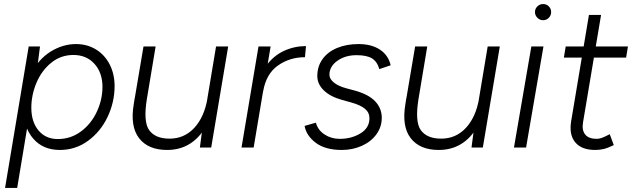

<svg xmlns="http://www.w3.org/2000/svg" viewBox="-20 -730 3127 950"><path d="M122 -500H178L166 -408L65 200H5ZM547 -304Q547 -225 512.5 -152Q478 -79 416 -33.5Q354 12 276 12Q193 12 144.5 -44Q96 -100 96 -192Q96 -293 133.5 -365.5Q171 -438 231 -475Q291 -512 356 -512Q411 -512 454.5 -485.5Q498 -459 522.5 -411.5Q547 -364 547 -304ZM135 -197Q135 -127 170.5 -84.5Q206 -42 266 -42Q330 -42 380.5 -79.5Q431 -117 459 -177Q487 -237 487 -300Q487 -370 447.5 -414Q408 -458 343 -458Q281 -458 233.5 -419.5Q186 -381 160.5 -320.5Q135 -260 135 -197Z M981 -92 1049 -500H1109L1025 0H969ZM819 -44Q892 -44 941.5 -97.5Q991 -151 1007 -245L1044 -241Q1030 -161 998.5 -104.5Q967 -48 918.5 -18Q870 12 807 12Q713 12 668 -46.5Q623 -105 642 -216L646 -242H707Q688 -127 718.5 -85.5Q749 -44 819 -44ZM690 -500H750L707 -242L642 -216Z M1259 -500H1319L1235 0H1175ZM1494 -502 1489 -447Q1414 -447 1355.5 -406Q1297 -365 1282 -278L1246 -276Q1259 -353 1296.5 -404Q1334 -455 1385.5 -478.5Q1437 -502 1494 -502Z M1487 -107 1543 -123Q1553 -86 1586 -64.5Q1619 -43 1661 -43Q1719 -43 1763.5 -70Q1808 -97 1808 -145Q1808 -173 1786 -191.5Q1764 -210 1718 -223L1671 -236Q1614 -252 1582 -283Q1550 -314 1550 -354Q1550 -401 1575.5 -437Q1601 -473 1647.5 -492.5Q1694 -512 1754 -512Q1819 -512 1860.5 -484Q1902 -456 1913 -407L1857 -388Q1846 -426 1820 -441.5Q1794 -457 1744 -457Q1688 -457 1649 -429Q1610 -401 1610 -360Q1610 -340 1631.5 -322Q1653 -304 1694 -293L1735 -282Q1804 -263 1836.5 -228.5Q1869 -194 1869 -147Q1869 -102 1842.5 -65.5Q1816 -29 1770.5 -8.5Q1725 12 1671 12Q1590 12 1543 -23Q1496 -58 1487 -107Z M2325 -92 2393 -500H2453L2369 0H2313ZM2163 -44Q2236 -44 2285.5 -97.5Q2335 -151 2351 -245L2388 -241Q2374 -161 2342.5 -104.5Q2311 -48 2262.5 -18Q2214 12 2151 12Q2057 12 2012 -46.5Q1967 -105 1986 -216L1990 -242H2051Q2032 -127 2062.5 -85.5Q2093 -44 2163 -44ZM2034 -500H2094L2051 -242L1986 -216Z M2609 -500H2669L2583 0H2523ZM2627 -670Q2627 -687 2639 -698.5Q2651 -710 2667 -710Q2684 -710 2695.5 -698.5Q2707 -687 2707 -670Q2707 -654 2695.5 -642Q2684 -630 2667 -630Q2651 -630 2639 -642Q2627 -654 2627 -670Z M2806 -130 2894 -656H2954L2865 -126Q2858 -86 2875.5 -64.5Q2893 -43 2932 -43Q2944 -43 2957 -47.5Q2970 -52 2997 -66L3017 -12Q2986 3 2966 7.5Q2946 12 2925 12Q2858 12 2826.5 -25.5Q2795 -63 2806 -130ZM2779 -500H3087L3078 -445H2770Z"/></svg>

Font: Oak Sans Light Italic
Style: Regular
Weight: 400
Italic angle: -9.5°
Foundry: Erik Kennedy, Walven
Version: Version 1.000;Glyphs 3.1.2 (3151)